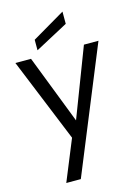

<svg xmlns="http://www.w3.org/2000/svg" viewBox="-149 -862 862 1199"><g transform="rotate(-15 281.5 -262.0)"><path d="M549 -548 219 258H125L233 -6L12 -548H113L285 -104L455 -548ZM379 -703 166 -589V-657L379 -782Z"/></g></svg>

Font: MSTAGE
Style: Regular
Weight: 400
Designer: Ninad Kale (Devanagari), Jonny Pinhorn (Latin)
Foundry: Indian Type Foundry
Version: 4.004